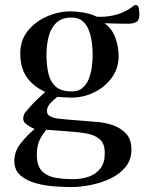

<svg xmlns="http://www.w3.org/2000/svg" viewBox="-20 -589 592 777"><path d="M404 31Q404 -8 383.5 -25.5Q363 -43 332.5 -48.5Q302 -54 273 -56L168 -64Q148 -41 138.5 -18Q129 5 129 37Q129 83 150.5 104Q172 125 205.5 130.5Q239 136 275 136Q310 136 339 126Q368 116 386 93Q404 70 404 31ZM355 -368Q355 -389 352 -414.5Q349 -440 340.5 -464Q332 -488 315 -503Q298 -518 270 -518Q228 -518 206 -495Q184 -472 176 -437.5Q168 -403 168 -368Q168 -332 174.5 -297.5Q181 -263 203 -241Q225 -219 270 -219Q298 -219 315 -234Q332 -249 340.5 -272.5Q349 -296 352 -321.5Q355 -347 355 -368ZM544 -530Q544 -507 531.5 -500Q519 -493 499 -493Q475 -493 451 -493.5Q427 -494 403 -495Q434 -472 447 -436Q460 -400 460 -362Q460 -312 432 -274Q404 -236 360.5 -215Q317 -194 270 -194Q255 -194 240.5 -195Q226 -196 212 -197Q199 -187 184.5 -172Q170 -157 170 -139Q170 -125 184 -118Q198 -111 216 -109Q234 -107 244 -106L367 -96Q402 -94 435 -83Q468 -72 490 -48.5Q512 -25 512 16Q512 58 487.5 87.5Q463 117 425 134.5Q387 152 345.5 160Q304 168 270 168Q243 168 204 165.5Q165 163 127 153Q89 143 63.5 121.5Q38 100 38 62Q38 23 65 -10.5Q92 -44 120 -67Q108 -72 91 -83Q74 -94 74 -108Q74 -124 82.5 -134.5Q91 -145 100 -155Q115 -172 131 -187Q147 -202 163 -217Q112 -241 87 -278.5Q62 -316 62 -373Q62 -426 92.5 -464Q123 -502 170 -522.5Q217 -543 265 -543Q288 -543 318.5 -538Q349 -533 370 -522Q375 -521 379 -521Q383 -521 387 -521Q423 -521 457 -531.5Q491 -542 519 -564Q521 -566 523.5 -567.5Q526 -569 529 -569Q540 -569 542 -553.5Q544 -538 544 -530Z"/></svg>

Font: Kaisei Tokumin Medium
Style: Regular
Weight: 500
Designer: Font-Kai,
Foundry: KAZUO KANAI
Version: Version 5.003